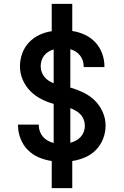

<svg xmlns="http://www.w3.org/2000/svg" viewBox="-20 -863 640 991"><path d="M247 108V-32Q212 -37 179.5 -51Q147 -65 123 -89.5Q99 -114 86 -147.5Q73 -181 73 -215Q73 -216 73 -217.5Q73 -219 73 -220H180Q180 -219 180 -218.5Q180 -218 180 -218Q180 -201 185.5 -185.5Q191 -170 201.5 -157.5Q212 -145 226.5 -137Q241 -129 257 -125V-327Q223 -336 191.5 -352.5Q160 -369 135.5 -394Q111 -419 97 -452Q83 -485 83 -521Q83 -554 94.5 -586.5Q106 -619 129 -643.5Q152 -668 182.5 -682.5Q213 -697 247 -702V-843H353V-703Q387 -698 418 -683.5Q449 -669 472 -644.5Q495 -620 507 -587.5Q519 -555 519 -521Q519 -520 519 -519Q519 -518 519 -517H412Q412 -518 412 -518.5Q412 -519 412 -519Q412 -535 407.5 -549.5Q403 -564 393.5 -576Q384 -588 371 -596.5Q358 -605 343 -609V-411Q378 -401 411 -385Q444 -369 469.5 -344Q495 -319 510 -285Q525 -251 525 -215Q525 -180 512.5 -147.5Q500 -115 476 -90Q452 -65 419.5 -51Q387 -37 353 -32V108ZM257 -433V-608Q243 -604 230 -596Q217 -588 208 -576.5Q199 -565 194.5 -550.5Q190 -536 190 -521Q190 -506 195 -492Q200 -478 209 -466.5Q218 -455 230.5 -447Q243 -439 257 -433ZM343 -126Q358 -130 372 -137.5Q386 -145 396.5 -156.5Q407 -168 412.5 -183Q418 -198 418 -214Q418 -230 412.5 -245Q407 -260 396.5 -271.5Q386 -283 372 -291Q358 -299 343 -305Z"/></svg>

Font: Iosevka Custom SmBdEx
Style: Regular
Weight: 600
Width: 7
Monospace: yes
Designer: Belleve Invis
Foundry: Belleve Invis
Version: Version 11.2.4; ttfautohint (v1.8.4)